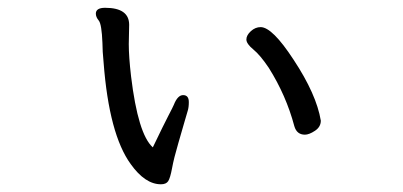

<svg xmlns="http://www.w3.org/2000/svg" viewBox="-20 -460 1040 495"><path d="M766.1 -112.8Q745.1 -112.8 738.8 -134.8Q717.8 -213.9 672.9 -285.2Q650.9 -317.9 633.1 -332.5Q615.2 -347.2 615.2 -358.2Q615.2 -369.1 626.7 -379.6Q638.2 -390.1 651.9 -390.1Q682.1 -390.1 736.8 -306.2Q795.9 -216.8 807.1 -148.9Q807.1 -132.8 792 -122.8Q776.9 -112.8 766.1 -112.8ZM395 15.1Q354 15.1 316.9 -37.1Q261.2 -113.8 247.1 -298.8Q244.1 -329.1 244.1 -349.1Q242.2 -397.9 234.6 -407Q227.1 -416 227.1 -424.8Q227.1 -439.9 251 -439.9Q313 -439.9 313 -396L312 -346.2Q312 -314 317.9 -263.2Q335.9 -113.8 374 -80.1Q402.8 -140.1 414.3 -162.1Q425.8 -184.1 428.2 -189.9Q438 -214.8 452.1 -214.8Q466.8 -214.8 466.8 -196.8Q466.8 -183.1 463.9 -174.1Q460.9 -165 456.1 -147.5Q451.2 -129.9 439.7 -90.8Q428.2 -51.8 423.6 -26.4Q418.9 -1 413.6 7.1Q408.2 15.1 395 15.1Z"/></svg>

Font: LXGW WenKai Mono GB Screen
Style: Regular
Weight: 400
Monospace: yes
Designer: LXGW / Fontworks Inc.
Foundry: LXGW / Fontworks Inc.
Version: Version 1.510;January 18,2025